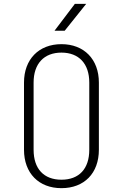

<svg xmlns="http://www.w3.org/2000/svg" viewBox="-20 -970 640 1000"><path d="M264 -810H317L429 -950H370ZM300 10C419 10 495 -68 495 -190V-540C495 -661 418 -740 300 -740C182 -740 105 -661 105 -540V-190C105 -68 182 10 300 10ZM300 -34C208 -34 155 -91 155 -190V-540C155 -638 209 -696 300 -696C391 -696 445 -638 445 -540V-190C445 -91 392 -34 300 -34Z"/></svg>

Font: JetBrains Mono Thin
Style: Regular
Weight: 100
Monospace: yes
Designer: Philipp Nurullin, Konstantin Bulenkov
Foundry: JetBrains
Version: Version 2.305